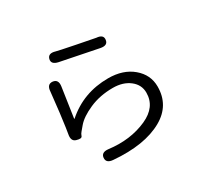

<svg xmlns="http://www.w3.org/2000/svg" viewBox="-164 -995 1328 1260"><g transform="rotate(-30 500.0 -365.0)"><path d="M359 38Q307 34 311 -6Q315 -45 367 -39Q525 -19 652 -76Q768 -128 768 -236Q768 -296 718.5 -334.5Q669 -373 592 -373Q494 -373 414.5 -338Q335 -303 299 -260Q282 -239 272 -228Q262 -217 256.5 -201Q251 -185 214 -196Q178 -206 188 -256Q192 -273 209 -405Q224 -531 226 -557Q229 -610 271 -606Q313 -601 305 -549L272 -326Q271 -321 275 -324Q410 -443 597 -443Q710 -443 781 -383Q852 -323 852 -234Q852 -92 727 -21Q589 57 359 38ZM710 -669Q705 -630 653 -640L369 -697Q317 -708 327 -746Q337 -783 387 -768Q399 -764 527 -738.5Q655 -713 663 -712Q716 -708 710 -669Z"/></g></svg>

Font: Resource Han Rounded HK
Style: Regular
Weight: 400
Designer: Cyano Hao (round all glyphs); Ryoko NISHIZUKA  (kana, bopomofo & ideographs); Paul D. Hunt (Latin, Greek & Cyrillic); Sa
Foundry: Cyano Hao
Version: 0.990